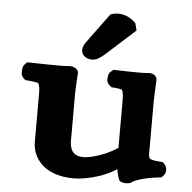

<svg xmlns="http://www.w3.org/2000/svg" viewBox="-53 -784 845 847"><g transform="rotate(5 370.0 -360.0)"><path d="M420.8 -12.1C445.6 -20.9 468.1 -31.8 492.5 -47.3C496.1 -22.2 502 -7.7 503.3 -4.6L507.4 4.7L517.3 8.4C530.2 13.2 544.4 10.9 551.1 9.3L556.6 7.9L560.9 4.3C575.4 -6.4 621.1 -20.8 679.9 -26.9L688.6 -27.8L694.7 -33.4C711.9 -49 711.9 -74.5 694.7 -90L688.2 -95.9L679 -96.6C623.7 -100.5 626.1 -104.3 626.1 -140.1V-356.9C626.1 -382.5 629.9 -449.8 630.1 -453L630.1 -453.3V-453.9C630.1 -472.9 611.3 -482 597.1 -482H594.6L592.4 -481.6C590.1 -481.2 566.9 -480 554.1 -480C522.6 -480 484.7 -481 447.7 -482L437 -482.3L428.2 -474.7C417.1 -466.2 416.4 -458 415.3 -451.9C413.5 -441.3 410 -424.6 428.2 -410.6L436 -404.6L445.6 -404.1C465.7 -403.1 479.8 -399.2 481.2 -398.2C483.3 -396.4 489.1 -386.7 489.1 -354.5V-154.3C489.1 -138.1 490.8 -142.5 483.3 -137.6C451 -116.6 414.8 -102.4 385 -94.6C364.4 -89.2 347.5 -87 341.2 -87C317.8 -87 277.6 -89.5 277.6 -156.2V-359.5C277.6 -385 282.2 -453.3 282.2 -453.3L282.2 -453.9V-454.5C282.2 -473.1 260.5 -482 244.1 -482H241.2L238.5 -481.5C236.7 -481.3 216.5 -480 201.3 -480C164.9 -480 108.3 -481 65.7 -482L55 -482.3L47.4 -474.7C37.2 -465.5 36.8 -456.5 36 -449.9C34.8 -439.4 32 -423 47.4 -409.1L53.9 -403.2L63 -402.5C83.9 -401.2 105.9 -397.6 110.5 -395.5C113.2 -393.3 119.3 -383.2 119.3 -352.6V-135.9C119.3 -65.2 171.6 10 304.2 10C334.5 10 375.4 3.2 420.8 -12.1ZM402.6 -724.9 309.7 -598.4C301.8 -587.6 292 -575.1 292 -557C292 -533.5 314.9 -519 337.1 -519C358.1 -519 374.4 -529.9 391.9 -545.1L523.6 -664.1L514.9 -696.3L509.8 -701.1C480.1 -729.5 446.8 -731 437.6 -731C428.1 -731 420.4 -730 412.3 -727.7Z"/></g></svg>

Font: Linux Libertine Mono O 
Style: Mono Bold
Weight: 400
Designer: Philipp H. Poll
Foundry: Philipp H. Poll
Version: Version 5.1.7